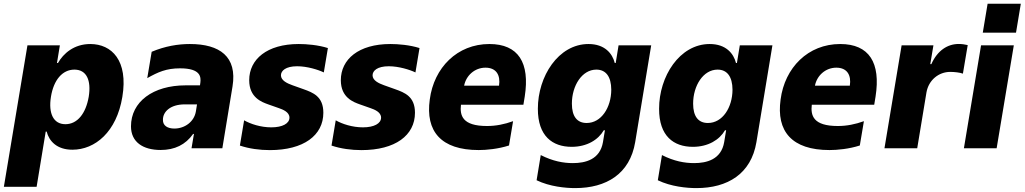

<svg xmlns="http://www.w3.org/2000/svg" viewBox="-45 -786 5432 1018"><path d="M-24.5 204.5H149.1L197.4 -88.4H202.4C215.2 -38 256.4 7.8 338.8 7.8C459.5 7.8 573.2 -86.6 603.7 -272.4C635.7 -464.8 547.6 -552.6 433.6 -552.6C347.3 -552.6 290.8 -502.1 262.4 -452.1H257.1L272.4 -545.5H100.5ZM225.1 -272.7C239.3 -361.9 285.9 -416.9 349.4 -416.9C414.1 -416.9 439.6 -360.4 425.4 -272.7C410.2 -184.7 365.8 -127.5 301.8 -127.5C238.3 -127.5 210.9 -184.3 225.1 -272.7Z M806.8 9.2C881.4 9.2 938.9 -18.8 979 -76H983.3L970.5 0H1133.9L1187.9 -328.1C1213.4 -485.8 1120.4 -552.6 961.6 -552.6C899.1 -552.6 830.6 -541.5 759.2 -511.4L735.8 -371.8C793 -403.8 836.3 -423.7 909.8 -423.7C1020.2 -423.7 1020.6 -377.1 1017.4 -348.7L1015.3 -333.5H939.6C766 -333.5 649.5 -246.4 649.5 -116.1C649.5 -33 712.7 9.2 806.8 9.2ZM879.6 -104.4C843 -104.4 818.2 -120 818.9 -150.6C818.2 -193.2 858 -232.6 934.7 -232.6H999.6L993.6 -195.3C984.4 -139.9 933.9 -104.4 879.6 -104.4Z M1385.7 9.9C1565 9.9 1669.4 -68.2 1669.4 -188.2C1669.4 -274.5 1614.7 -295.1 1563.9 -313.2L1505 -334.2C1477.3 -344.1 1444.6 -359.4 1444.6 -386.7C1444.6 -410.9 1469.8 -434.7 1530.5 -434.7C1583.1 -434.7 1642 -416.5 1671.9 -402L1693.5 -531.2C1642 -547.6 1581 -552.6 1538.7 -552.6C1370.7 -552.6 1276.3 -471.6 1276.3 -360.8C1276.3 -267.8 1343.8 -244.7 1377.1 -232.6L1433.6 -212.7C1454.9 -205.3 1489.7 -191.8 1489.7 -162.3C1489.7 -131.4 1453.1 -110.8 1393.5 -110.8C1338.1 -110.8 1284.1 -128.2 1249.3 -148.1L1226.9 -14.2C1276.3 2.5 1332 9.9 1385.7 9.9Z M1871.4 9.9C2050.8 9.9 2155.2 -68.2 2155.2 -188.2C2155.2 -274.5 2100.5 -295.1 2049.7 -313.2L1990.8 -334.2C1963.1 -344.1 1930.4 -359.4 1930.4 -386.7C1930.4 -410.9 1955.6 -434.7 2016.3 -434.7C2068.9 -434.7 2127.8 -416.5 2157.7 -402L2179.3 -531.2C2127.8 -547.6 2066.8 -552.6 2024.5 -552.6C1856.5 -552.6 1762.1 -471.6 1762.1 -360.8C1762.1 -267.8 1829.5 -244.7 1862.9 -232.6L1919.4 -212.7C1940.7 -205.3 1975.5 -191.8 1975.5 -162.3C1975.5 -131.4 1938.9 -110.8 1879.3 -110.8C1823.9 -110.8 1769.9 -128.2 1735.1 -148.1L1712.7 -14.2C1762.1 2.5 1817.8 9.9 1871.4 9.9Z M2549.7 -552.6C2379.3 -552.6 2255.7 -427.2 2233.7 -258.5C2210.2 -90.2 2292.6 9.6 2493.3 9.6C2534.1 9.6 2596.2 3.9 2653.8 -14.6L2675.4 -143.5C2629.6 -127.1 2584.9 -117.9 2536.9 -117.9C2406.2 -117.9 2392.4 -173.7 2399.1 -230.8H2730.1L2737.2 -274.1C2765.3 -453.5 2703.5 -552.6 2549.7 -552.6ZM2600.9 -331.7H2415.8C2426.1 -385.7 2472.3 -427.2 2529.1 -427.2C2586.6 -427.2 2609.4 -387.4 2600.9 -331.7Z M3004.6 211.3C3170.1 211.3 3294.7 135.7 3322.8 -32.3L3407.7 -545.5H3234.7L3219.5 -452.1H3214.5C3202.1 -502.1 3161.6 -552.6 3075.3 -552.6C2915.1 -552.6 2806.5 -380.3 2806.8 -209.2C2806.5 -64.6 2883.9 -7.5 2986.2 -7.5C3066.8 -7.5 3127.1 -44.7 3156.2 -95.2H3162.3L3152 -32.7C3136.4 60.4 3057.9 78.8 2992.5 78.8C2942.5 78.8 2886.4 68.9 2822.1 36.2L2800.1 169.7C2869.7 203.5 2953.8 211.3 3004.6 211.3ZM3065.7 -133.9C3014.9 -133.9 2987.2 -168.3 2987.2 -236.5C2987.2 -331.7 3040.8 -416.9 3116.8 -416.9C3167.3 -416.9 3195.7 -380 3196 -310.4C3195.7 -215.9 3143.1 -133.9 3065.7 -133.9Z M3647.4 211.3C3812.9 211.3 3937.5 135.7 3965.6 -32.3L4050.4 -545.5H3877.5L3862.2 -452.1H3857.2C3844.8 -502.1 3804.3 -552.6 3718 -552.6C3557.9 -552.6 3449.2 -380.3 3449.6 -209.2C3449.2 -64.6 3526.6 -7.5 3628.9 -7.5C3709.5 -7.5 3769.9 -44.7 3799 -95.2H3805L3794.7 -32.7C3779.1 60.4 3700.6 78.8 3635.3 78.8C3585.2 78.8 3529.1 68.9 3464.8 36.2L3442.8 169.7C3512.4 203.5 3596.6 211.3 3647.4 211.3ZM3708.5 -133.9C3657.7 -133.9 3630 -168.3 3630 -236.5C3630 -331.7 3683.6 -416.9 3759.6 -416.9C3810 -416.9 3838.4 -380 3838.8 -310.4C3838.4 -215.9 3785.9 -133.9 3708.5 -133.9Z M4409.8 -552.6C4239.3 -552.6 4115.8 -427.2 4093.8 -258.5C4070.3 -90.2 4152.7 9.6 4353.3 9.6C4394.2 9.6 4456.3 3.9 4513.8 -14.6L4535.5 -143.5C4489.7 -127.1 4445 -117.9 4397 -117.9C4266.3 -117.9 4252.5 -173.7 4259.2 -230.8H4590.2L4597.3 -274.1C4625.4 -453.5 4563.6 -552.6 4409.8 -552.6ZM4460.9 -331.7H4275.9C4286.2 -385.7 4332.4 -427.2 4389.2 -427.2C4446.7 -427.2 4469.5 -387.4 4460.9 -331.7Z M4644.5 0H4818.2L4867.2 -296.2C4878.6 -361.2 4931.8 -404.8 4993.3 -404.8C5014.9 -404.8 5044.4 -401.6 5060.4 -395.6L5085.9 -546.9C5071.4 -550.4 5054.7 -552.9 5038.4 -552.9C4978.7 -552.9 4925.1 -518.1 4893.1 -446H4887.4L4904.1 -545.5H4735.4Z M5191.4 -766.3 5165.8 -612.9H5342L5367.5 -766.3ZM5065.7 0H5239.3L5330.3 -545.5H5156.6Z"/></svg>

Font: TID UI Extra Bold
Style: Italic
Weight: 800
Italic angle: -9.39999°
Designer: The TID Project Authors
Foundry: Bakken & Bæck
Version: Version 1.001;hotconv 1.0.109;makeotfexe 2.5.65596